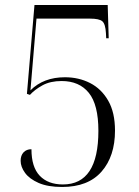

<svg xmlns="http://www.w3.org/2000/svg" viewBox="-20 -733 553 763"><path d="M227 10Q170 10 133.5 -6Q97 -22 79.5 -46Q62 -70 62 -94Q62 -115 73.5 -127.5Q85 -140 105 -140Q105 -69 138 -34.5Q171 0 230 0Q371 0 371 -213Q371 -317 333 -364Q295 -411 225 -411Q180 -411 149 -394Q118 -377 99 -356L87 -360L117 -713H408L412 -581H402L401 -601Q399 -638 386.5 -648.5Q374 -659 338 -659H125L101 -374Q153 -426 238 -426Q293 -426 338 -403Q383 -380 410 -333Q437 -286 437 -214Q437 -112 383.5 -51Q330 10 227 10Z"/></svg>

Font: Noto Serif Display SemiCondensed Light
Style: Regular
Weight: 300
Width: 4
Designer: Monotype Design Team
Foundry: Monotype Imaging Inc.
Version: Version 2.009